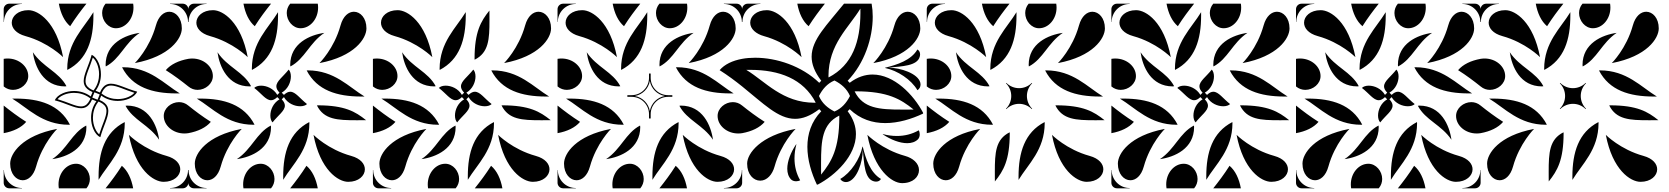

<svg xmlns="http://www.w3.org/2000/svg" viewBox="-20 -1020 9040 1040"><path d="M263 -158C342 -169 448 -215 448 -332L447 -340C369 -299.2 344 -212 263 -158ZM297 -21.5C297 -14.5 297.5 -7.3 298.7 0H448.2C461.2 -15.4 466.8 -33.1 466.8 -50.5C466.8 -92.7 433.8 -133 392 -133C340 -133 297 -82.6 297 -21.5ZM514 -46C566 -132 655.5 -208.3 655.8 -352.9L655.3 -358.8C546.7 -302.6 514 -194 514 -65ZM551.8 0H701.3C691.8 -52.2 671.3 -95.5 640 -122C611.3 -76.7 581.1 -36.6 551.8 0ZM552 -668 553 -660C631 -700.8 656 -788 737 -842C658 -831 552 -785 552 -668ZM533.2 -949.5C533.2 -907.3 566.2 -867 608 -867C660 -867 703 -917.4 703 -978.5C703 -985.6 702.5 -992.7 701.3 -1000H551.8C538.8 -984.7 533.2 -966.9 533.2 -949.5ZM344.2 -647.1 344.7 -641.2C453.3 -697.4 486 -806 486 -935V-954C434 -868 344.5 -791.7 344.2 -647.1ZM298.7 -1000C308.2 -947.8 328.7 -904.5 360 -878C388.6 -923.3 418.9 -963.4 448.2 -1000ZM660 -447C700.8 -369 788 -344 842 -263C831 -342 785 -448 668 -448ZM867 -392C867 -340 917.4 -297 978.5 -297C985.6 -297 992.7 -297.5 1000 -298.7V-448.2C984.7 -461.2 966.9 -466.8 949.5 -466.8C907.3 -466.8 867 -433.8 867 -392ZM641.2 -655.3C697.4 -546.7 806 -514 935 -514H954C868 -566 791.7 -655.5 647.1 -655.8ZM878 -640C923.3 -611.3 963.4 -581.1 1000 -551.8V-701.3C947.8 -691.8 904.5 -671.3 878 -640ZM158 -737C169 -658 215 -552 332 -552L340 -553C299.2 -631 212 -656 158 -737ZM0 -551.8C15.4 -538.8 33.1 -533.2 50.5 -533.2C92.7 -533.2 133 -566.2 133 -608C133 -660 82.6 -703.1 21.5 -703.1C14.4 -703.1 7.3 -702.5 0 -701.3ZM46 -486C132 -434 208.3 -344.5 352.9 -344.2L358.8 -344.7C302.6 -453.3 194 -486 65 -486ZM0 -298.7C52.2 -308.2 95.5 -328.7 122 -360C76.7 -388.7 36.6 -418.9 0 -448.2ZM678.2 -289.5C714.2 -99.5 811.6 -35.1 866.2 -35.1C922.5 -35.1 956.4 -68.1 956.4 -103C956.4 -131.5 933.8 -161.3 882.2 -175.5C756.5 -210.2 678.2 -289.5 678.2 -289.5ZM901.2 0H970C986.6 0 1000 -13.4 1000 -30V-98.8H998.5C998.5 -45.1 954.9 -1.5 901.2 -1.5ZM710.5 -678.3C900.5 -714.3 964.9 -811.6 964.9 -866.2C964.9 -922.5 931.9 -956.4 897 -956.4C868.5 -956.4 838.7 -933.8 824.5 -882.3C789.8 -756.6 710.5 -678.3 710.5 -678.3ZM901.2 -998.5C954.9 -998.5 998.5 -954.9 998.5 -901.3H1000V-970C1000 -986.6 986.6 -1000 970 -1000H901.2ZM43.6 -897C43.6 -868.5 66.2 -838.7 117.8 -824.5C243.4 -789.8 321.8 -710.5 321.8 -710.5C285.8 -900.5 188.4 -964.9 133.8 -964.9C77.5 -964.9 43.6 -931.9 43.6 -897ZM0 -901.3H1.5C1.5 -954.9 45.1 -998.5 98.8 -998.5V-1000H30C13.4 -1000 0 -986.6 0 -970ZM35.1 -133.8C35.1 -77.5 68.1 -43.6 103 -43.6C131.5 -43.6 161.3 -66.3 175.5 -117.8C210.2 -243.5 289.5 -321.8 289.5 -321.8C99.5 -285.8 35.1 -188.4 35.1 -133.8ZM0 -30C0 -13.4 13.4 0 30 0H98.8V-1.5C45.1 -1.5 1.5 -45.1 1.5 -98.8H0ZM277 -476.5C335.1 -461.6 382.5 -433.7 419.5 -433.7C427.4 -433.7 434.8 -435 441.7 -437.9C456.1 -444 468.4 -457.2 478.7 -481.2L502.3 -471.6C481.6 -443.9 473.3 -412 473.3 -382.1C473.3 -360 477.8 -338.9 485.3 -321.4C494.5 -299.5 508.3 -283.2 523.5 -277C539.1 -335.2 566.7 -382.4 566.7 -419.1C566.7 -427.1 565.4 -434.5 562.5 -441.5C556.3 -455.9 543 -468.3 518.8 -478.7L528.4 -502.3C556.1 -481.6 588 -473.3 617.9 -473.3C640 -473.3 661.1 -477.8 678.6 -485.3C700.5 -494.5 716.8 -508.3 723 -523.5C664.8 -539.1 617.6 -566.7 580.9 -566.7C572.9 -566.7 565.5 -565.4 558.5 -562.5C544.1 -556.3 531.7 -543 521.3 -518.8L497.7 -528.4C518.4 -556.1 526.7 -588 526.7 -617.9C526.7 -640 522.2 -661.1 514.7 -678.6C505.5 -700.5 491.7 -716.8 476.5 -723C460.9 -664.8 433.3 -617.6 433.3 -580.9C433.3 -572.9 434.6 -565.5 437.5 -558.6C443.7 -544.1 457 -531.7 481.2 -521.3L471.6 -497.7C443.6 -518.6 411.3 -527.1 381 -527.1C359.2 -527.1 338.5 -522.7 321.2 -515.3C299.3 -506.1 283 -492.1 277 -476.5ZM479.9 -491.5 491.5 -520.1C497.2 -517.8 505.8 -514.3 520.1 -508.5C519 -505.7 510.9 -485.6 508.5 -479.9ZM443.3 -581C443.3 -612.7 466.7 -655.9 482.6 -707.8C485.5 -705.3 496.3 -696.5 505.5 -674.7C512.4 -658.4 516.7 -638.7 516.7 -618.1C516.7 -590 508.9 -560.1 489.7 -534.3L486.4 -530C472.1 -536.1 453.9 -545.5 446.7 -562.5C444.3 -568.1 443.3 -574.3 443.3 -581ZM292 -482.7C296.8 -488.8 306.8 -498.4 325.1 -506.1C341.1 -512.9 360.5 -517 380.9 -517C409.2 -517 439.6 -509.1 465.7 -489.7L470 -486.4C464 -472.3 454.6 -454.2 437.8 -447.1C432 -444.6 425.7 -443.5 419 -443.5C388.5 -443.5 348.6 -466.1 292 -482.7ZM483.3 -381.9C483.3 -410 491.1 -439.9 510.3 -465.7L513.5 -470C527.9 -463.9 546.1 -454.5 553.3 -437.5C555.7 -431.9 556.7 -425.7 556.7 -419C556.7 -387.3 533.3 -344.1 517.4 -292.2C514.5 -294.7 503.7 -303.5 494.5 -325.3C487.5 -341.6 483.3 -361.3 483.3 -381.9ZM530 -513.6C536.1 -527.9 545.5 -546.1 562.5 -553.3C568.1 -555.7 574.3 -556.7 581 -556.7C612.7 -556.7 655.9 -533.3 707.8 -517.4C705.3 -514.5 696.5 -503.7 674.7 -494.5C658.4 -487.5 638.7 -483.3 618 -483.3C590 -483.3 560.1 -491.1 534.3 -510.3Z M1710.5 -678.2C1900.5 -714.2 1964.9 -811.6 1964.9 -866.2C1964.9 -922.5 1931.9 -956.4 1897 -956.4C1868.5 -956.4 1838.7 -933.8 1824.5 -882.2C1789.8 -756.5 1710.5 -678.2 1710.5 -678.2ZM1357 -543.6C1395.6 -514.2 1419.5 -477.1 1448.1 -477.1C1458.5 -477.1 1469.5 -482 1482 -494L1494 -482C1459.4 -461.7 1444.4 -424.1 1444.4 -394.2C1444.4 -378.4 1448.6 -364.8 1456.3 -357C1486.4 -395.5 1523.1 -419.4 1523.1 -447.8C1523.1 -458.3 1518.1 -469.4 1506 -482L1518 -494C1538.3 -459.4 1575.9 -444.4 1605.8 -444.4C1621.6 -444.4 1635.2 -448.6 1643 -456.3C1604.5 -486.4 1580.6 -523.1 1552.2 -523.1C1541.7 -523.1 1530.7 -518.1 1518 -506L1506 -518C1540.6 -538.3 1555.6 -575.9 1555.6 -605.8C1555.6 -621.6 1551.4 -635.2 1543.7 -643C1513.6 -604.5 1476.9 -580.6 1476.9 -552.2C1476.9 -541.7 1481.9 -530.7 1494 -518L1482 -506C1461.7 -540.6 1424.1 -556 1394.2 -556C1378.4 -556 1364.8 -551.7 1357 -543.6ZM1035.1 -133.8C1035.1 -77.5 1068.1 -43.6 1103 -43.6C1131.5 -43.6 1161.3 -66.2 1175.5 -117.8C1210.2 -243.4 1289.5 -321.8 1289.5 -321.8C1099.5 -285.8 1035.1 -188.4 1035.1 -133.8ZM1000 -30C1000 -13.4 1013.4 0 1030 0H1098.8V-1.5C1045.1 -1.5 1001.5 -45.1 1001.5 -98.8H1000ZM1043.6 -897C1043.6 -868.5 1066.2 -838.7 1117.8 -824.5C1243.4 -789.8 1321.8 -710.5 1321.8 -710.5C1285.8 -900.5 1188.4 -964.9 1133.8 -964.9C1077.5 -964.9 1043.6 -931.9 1043.6 -897ZM1000 -901.2H1001.5C1001.5 -954.9 1045.1 -998.5 1098.8 -998.5V-1000H1030C1013.4 -1000 1000 -986.6 1000 -970ZM1158 -737C1169 -658 1215 -552 1332 -552L1340 -553C1299.2 -631 1212 -656 1158 -737ZM1000 -551.8C1015.4 -538.8 1033.1 -533.2 1050.5 -533.2C1092.7 -533.2 1133 -566.2 1133 -608C1133 -660 1082.6 -703 1021.5 -703C1014.4 -703 1007.3 -702.5 1000 -701.3ZM1046 -486C1132 -434 1208.3 -344.5 1352.9 -344.2L1358.8 -344.7C1302.6 -453.3 1194 -486 1065 -486ZM1000 -298.7C1052.2 -308.2 1095.5 -328.7 1122 -360C1076.7 -388.6 1036.6 -418.9 1000 -448.2ZM1552 -668 1553 -660C1631 -700.8 1656 -788 1737 -842C1658 -831 1552 -785 1552 -668ZM1533.2 -949.5C1533.2 -907.3 1566.2 -867 1608 -867C1660 -867 1703 -917.4 1703 -978.5C1703 -985.6 1702.5 -992.7 1701.3 -1000H1551.8C1538.8 -984.7 1533.2 -966.9 1533.2 -949.5ZM1344.2 -647.1 1344.7 -641.2C1453.3 -697.4 1486 -806 1486 -935V-954C1434 -868 1344.5 -791.7 1344.2 -647.1ZM1298.7 -1000C1308.2 -947.8 1328.7 -904.5 1360 -878C1388.6 -923.3 1418.9 -963.4 1448.2 -1000ZM1263 -158C1342 -169 1448 -215 1448 -332L1447 -340C1369 -299.2 1344 -212 1263 -158ZM1297 -21.5C1297 -14.5 1297.5 -7.3 1298.7 0H1448.2C1461.2 -15.4 1466.8 -33.1 1466.8 -50.5C1466.8 -92.7 1433.8 -133 1392 -133C1340 -133 1297 -82.6 1297 -21.5ZM1514 -46C1566 -132 1655.5 -208.3 1655.8 -352.9L1655.3 -358.8C1546.7 -302.6 1514 -194 1514 -65ZM1551.8 0H1701.3C1691.8 -52.2 1671.3 -95.5 1640 -122C1611.3 -76.7 1581.1 -36.6 1551.8 0ZM1641.2 -638.3C1697.4 -529.7 1806.6 -497.5 1935.4 -497.1C1942.1 -497.1 1947.8 -497.1 1954.5 -497.2C1868.5 -549.4 1791.7 -638.5 1647.1 -638.8ZM1696.6 -449C1734.5 -372.4 1807.8 -368.7 1910.6 -368.7C1921.3 -368.7 1932.4 -368.8 1943.7 -368.8C1950.1 -368.8 1956.4 -368.8 1962.9 -369C1904.5 -415.9 1847 -449.2 1702.4 -449.5ZM1678.2 -289.5C1714.2 -99.5 1811.6 -35.1 1866.2 -35.1C1922.5 -35.1 1956.4 -68.1 1956.4 -103C1956.4 -131.5 1933.8 -161.3 1882.2 -175.5C1756.5 -210.2 1678.2 -289.5 1678.2 -289.5Z M2043.6 -897C2043.6 -868.5 2066.2 -838.7 2117.8 -824.5C2243.4 -789.8 2321.8 -710.5 2321.8 -710.5C2285.8 -900.5 2188.4 -964.9 2133.8 -964.9C2077.5 -964.9 2043.6 -931.9 2043.6 -897ZM2357 -543.6C2395.6 -514.2 2419.5 -477.1 2448.1 -477.1C2458.5 -477.1 2469.5 -482 2482 -494L2494 -482C2459.4 -461.7 2444.4 -424.1 2444.4 -394.2C2444.4 -378.4 2448.6 -364.8 2456.3 -357C2486.4 -395.5 2523.1 -419.4 2523.1 -447.8C2523.1 -458.3 2518.1 -469.4 2506 -482L2518 -494C2538.3 -459.4 2575.9 -444.4 2605.8 -444.4C2621.6 -444.4 2635.2 -448.6 2643 -456.3C2604.5 -486.4 2580.6 -523.1 2552.2 -523.1C2541.7 -523.1 2530.7 -518.1 2518 -506L2506 -518C2540.6 -538.3 2555.6 -575.9 2555.6 -605.8C2555.6 -621.6 2551.4 -635.2 2543.7 -643C2513.6 -604.5 2476.9 -580.6 2476.9 -552.2C2476.9 -541.7 2481.9 -530.7 2494 -518L2482 -506C2461.7 -540.6 2424.1 -556 2394.2 -556C2378.4 -556 2364.8 -551.7 2357 -543.6ZM2035.1 -133.8C2035.1 -77.5 2068.1 -43.6 2103 -43.6C2131.5 -43.6 2161.3 -66.2 2175.5 -117.8C2210.2 -243.4 2289.5 -321.8 2289.5 -321.8C2099.5 -285.8 2035.1 -188.4 2035.1 -133.8ZM2000 -30C2000 -13.4 2013.4 0 2030 0H2098.8V-1.5C2045.1 -1.5 2001.5 -45.1 2001.5 -98.8H2000ZM2158 -737C2169 -658 2215 -552 2332 -552L2340 -553C2299.2 -631 2212 -656 2158 -737ZM2000 -551.8C2015.4 -538.8 2033.1 -533.2 2050.5 -533.2C2092.7 -533.2 2133 -566.2 2133 -608C2133 -660 2082.6 -703 2021.5 -703C2014.4 -703 2007.3 -702.5 2000 -701.3ZM2046 -486C2132 -434 2208.3 -344.5 2352.9 -344.2L2358.8 -344.7C2302.6 -453.3 2194 -486 2065 -486ZM2000 -298.7C2052.2 -308.2 2095.5 -328.7 2122 -360C2076.7 -388.6 2036.6 -418.9 2000 -448.2ZM2263 -158C2342 -169 2448 -215 2448 -332L2447 -340C2369 -299.2 2344 -212 2263 -158ZM2297 -21.5C2297 -14.5 2297.5 -7.3 2298.7 0H2448.2C2461.2 -15.4 2466.8 -33.1 2466.8 -50.5C2466.8 -92.7 2433.8 -133 2392 -133C2340 -133 2297 -82.6 2297 -21.5ZM2514 -46C2566 -132 2655.5 -208.3 2655.8 -352.9L2655.3 -358.8C2546.7 -302.6 2514 -194 2514 -65ZM2551.8 0H2701.3C2691.8 -52.2 2671.3 -95.5 2640 -122C2611.3 -76.7 2581.1 -36.6 2551.8 0ZM2361.2 -647.1 2361.7 -641.2C2470.3 -697.4 2502.5 -806.6 2502.9 -935.4C2502.9 -942.1 2502.9 -947.8 2502.8 -954.5C2450.6 -868.5 2361.5 -791.7 2361.2 -647.1ZM2550.5 -702.4 2551 -696.6C2627.6 -734.6 2631.3 -807.8 2631.3 -910.6C2631.3 -921.3 2631.2 -932.4 2631.2 -943.7C2631.2 -950.1 2631.2 -956.4 2631 -962.9C2584.1 -904.5 2550.8 -847 2550.5 -702.4ZM2641.2 -638.3C2697.4 -529.7 2806.6 -497.5 2935.4 -497.1C2942.1 -497.1 2947.8 -497.1 2954.5 -497.2C2868.5 -549.4 2791.7 -638.5 2647.1 -638.8ZM2696.6 -449C2734.5 -372.4 2807.8 -368.7 2910.6 -368.7C2921.3 -368.7 2932.4 -368.8 2943.7 -368.8C2950.1 -368.8 2956.4 -368.8 2962.9 -369C2904.5 -415.9 2847 -449.2 2702.4 -449.5ZM2710.5 -678.3C2900.5 -714.3 2964.9 -811.6 2964.9 -866.2C2964.9 -922.5 2931.9 -956.4 2897 -956.4C2868.5 -956.4 2838.7 -933.8 2824.5 -882.3C2789.8 -756.6 2710.5 -678.3 2710.5 -678.3ZM2678.2 -289.5C2714.2 -99.5 2811.6 -35.1 2866.2 -35.1C2922.5 -35.1 2956.4 -68.1 2956.4 -103C2956.4 -131.5 2933.8 -161.3 2882.2 -175.5C2756.5 -210.2 2678.2 -289.5 2678.2 -289.5Z M3263 -158C3342 -169 3448 -215 3448 -332L3447 -340C3369 -299.2 3344 -212 3263 -158ZM3297 -21.5C3297 -14.5 3297.5 -7.3 3298.7 0H3448.2C3461.2 -15.4 3466.8 -33.1 3466.8 -50.5C3466.8 -92.7 3433.8 -133 3392 -133C3340 -133 3297 -82.6 3297 -21.5ZM3514 -46C3566 -132 3655.5 -208.3 3655.8 -352.9L3655.3 -358.8C3546.7 -302.6 3514 -194 3514 -65ZM3551.8 0H3701.3C3691.8 -52.2 3671.3 -95.5 3640 -122C3611.3 -76.7 3581.1 -36.6 3551.8 0ZM3552 -668 3553 -660C3631 -700.8 3656 -788 3737 -842C3658 -831 3552 -785 3552 -668ZM3533.2 -949.5C3533.2 -907.3 3566.2 -867 3608 -867C3660 -867 3703 -917.4 3703 -978.5C3703 -985.6 3702.5 -992.7 3701.3 -1000H3551.8C3538.8 -984.7 3533.2 -966.9 3533.2 -949.5ZM3344.2 -647.1 3344.7 -641.2C3453.3 -697.4 3486 -806 3486 -935V-954C3434 -868 3344.5 -791.7 3344.2 -647.1ZM3298.7 -1000C3308.2 -947.8 3328.7 -904.5 3360 -878C3388.6 -923.3 3418.9 -963.4 3448.2 -1000ZM3660 -447C3700.8 -369 3788 -344 3842 -263C3831 -342 3785 -448 3668 -448ZM3867 -392C3867 -340 3917.4 -297 3978.5 -297C3985.6 -297 3992.7 -297.5 4000 -298.7V-448.2C3984.7 -461.2 3966.9 -466.8 3949.5 -466.8C3907.3 -466.8 3867 -433.8 3867 -392ZM3641.2 -655.3C3697.4 -546.7 3806 -514 3935 -514H3954C3868 -566 3791.7 -655.5 3647.1 -655.8ZM3878 -640C3923.3 -611.3 3963.4 -581.1 4000 -551.8V-701.3C3947.8 -691.8 3904.5 -671.3 3878 -640ZM3158 -737C3169 -658 3215 -552 3332 -552L3340 -553C3299.2 -631 3212 -656 3158 -737ZM3000 -551.8C3015.4 -538.8 3033.1 -533.2 3050.5 -533.2C3092.7 -533.2 3133 -566.2 3133 -608C3133 -660 3082.6 -703.1 3021.5 -703.1C3014.4 -703.1 3007.3 -702.5 3000 -701.3ZM3046 -486C3132 -434 3208.3 -344.5 3352.9 -344.2L3358.8 -344.7C3302.6 -453.3 3194 -486 3065 -486ZM3000 -298.7C3052.2 -308.2 3095.5 -328.7 3122 -360C3076.7 -388.7 3036.6 -418.9 3000 -448.2ZM3678.2 -289.5C3714.2 -99.5 3811.6 -35.1 3866.2 -35.1C3922.5 -35.1 3956.4 -68.1 3956.4 -103C3956.4 -131.5 3933.8 -161.3 3882.2 -175.5C3756.5 -210.2 3678.2 -289.5 3678.2 -289.5ZM3901.2 0H3970C3986.6 0 4000 -13.4 4000 -30V-98.8H3998.5C3998.5 -45.1 3954.9 -1.5 3901.2 -1.5ZM3710.5 -678.3C3900.5 -714.3 3964.9 -811.6 3964.9 -866.2C3964.9 -922.5 3931.9 -956.4 3897 -956.4C3868.5 -956.4 3838.7 -933.8 3824.5 -882.3C3789.8 -756.6 3710.5 -678.3 3710.5 -678.3ZM3901.2 -998.5C3954.9 -998.5 3998.5 -954.9 3998.5 -901.3H4000V-970C4000 -986.6 3986.6 -1000 3970 -1000H3901.2ZM3043.6 -897C3043.6 -868.5 3066.2 -838.7 3117.8 -824.5C3243.4 -789.8 3321.8 -710.5 3321.8 -710.5C3285.8 -900.5 3188.4 -964.9 3133.8 -964.9C3077.5 -964.9 3043.6 -931.9 3043.6 -897ZM3000 -901.3H3001.5C3001.5 -954.9 3045.1 -998.5 3098.8 -998.5V-1000H3030C3013.4 -1000 3000 -986.6 3000 -970ZM3035.1 -133.8C3035.1 -77.5 3068.1 -43.6 3103 -43.6C3131.5 -43.6 3161.3 -66.3 3175.5 -117.8C3210.2 -243.5 3289.5 -321.8 3289.5 -321.8C3099.5 -285.8 3035.1 -188.4 3035.1 -133.8ZM3000 -30C3000 -13.4 3013.4 0 3030 0H3098.8V-1.5C3045.1 -1.5 3001.5 -45.1 3001.5 -98.8H3000ZM3378.2 -495.5H3401.2C3453.3 -495.5 3495.5 -453.3 3495.5 -401.3V-378.3H3504.5V-401.3C3504.5 -453.3 3546.7 -495.5 3598.8 -495.5H3621.8V-504.5H3598.8C3546.7 -504.5 3504.5 -546.7 3504.5 -598.8V-621.8H3495.5V-598.8C3495.5 -546.7 3453.3 -504.5 3401.2 -504.5H3378.2ZM3418.6 -500C3459.8 -507.3 3492.5 -539.2 3500 -581.4C3507.3 -540.2 3539.2 -507.5 3581.4 -500C3540.2 -492.7 3507.5 -460.8 3500 -418.6C3492.7 -459.8 3460.8 -492.5 3418.6 -500Z M4416.2 -499.5V-500.5C4435.1 -537.2 4460.6 -567.2 4499.5 -583.8H4500.5C4537.2 -564.9 4567.2 -539.4 4583.8 -500.5V-499.5C4564.9 -462.8 4539.4 -432.8 4500.5 -416.2H4499.5C4462.8 -435.1 4432.8 -460.6 4416.2 -499.5ZM4027 -134C4027 -74.9 4061.4 -41.4 4097.9 -41.4C4134.7 -41.4 4163.6 -74.7 4175.5 -117.8C4210.2 -243.4 4289.5 -321.8 4289.5 -321.8C4099.5 -285.8 4027 -189 4027 -134ZM4710.5 -678.2C4900.5 -714.2 4964.9 -811.6 4964.9 -866.2C4964.9 -922.5 4931.9 -956.4 4897 -956.4C4868.5 -956.4 4838.7 -933.8 4824.5 -882.2C4789.8 -756.5 4710.5 -678.2 4710.5 -678.2ZM4298.7 -1000C4308.2 -947.8 4328.7 -904.5 4360 -878C4388.6 -923.3 4418.9 -963.4 4448.2 -1000ZM4467.5 -607.5C4467.9 -781 4577.8 -870.3 4640.4 -973.4L4640.6 -950.5C4640.1 -795.9 4598.4 -668 4468.1 -600.5ZM4000 -298.7C4052.2 -308.2 4095.5 -328.7 4122 -360C4076.7 -388.6 4036.6 -418.9 4000 -448.2ZM4022.6 -641.4 4045.5 -641.6C4200.1 -641.1 4331 -594.4 4398.5 -464.1L4391.5 -463.5C4217.9 -463.9 4125.7 -578.8 4022.6 -641.4ZM4043.6 -897C4043.6 -862.6 4076.2 -835.9 4117.8 -824.5C4243.4 -789.8 4321.8 -710.5 4321.8 -710.5C4285.8 -900.5 4188.4 -964.9 4133.8 -964.9C4077.5 -964.9 4043.6 -931.9 4043.6 -897ZM4000 -901.2H4001.5C4001.5 -954.9 4045.1 -998.5 4098.8 -998.5V-1000H4030C4013.4 -1000 4000 -986.6 4000 -970ZM4678.2 -289.5C4714.2 -99.5 4811 -28 4866 -28C4926.3 -28 4957.9 -62.4 4957.9 -98.8C4957.9 -135.2 4924.9 -163.8 4882.2 -175.5C4756.5 -210.2 4678.2 -289.5 4678.2 -289.5ZM4609.2 -524.8 4616.2 -525.4C4789.8 -525 4858.7 -483 4928.7 -426.7C4921 -426.5 4913.4 -426.5 4905.8 -426.5C4892.2 -426.5 4878.9 -426.4 4866 -426.4C4742.7 -426.4 4654.8 -432.8 4609.2 -524.8ZM4761.8 -292.3C4804.8 -263.4 4853.7 -244.4 4893.9 -244.4C4917.3 -244.4 4937.7 -250.9 4952.4 -265.5C4958.7 -271.9 4961.9 -282.1 4961.9 -292.4C4961.9 -300.2 4960.1 -308 4956.5 -314.2C4920.2 -293.2 4879.5 -283.5 4837.9 -283.5C4812.8 -283.5 4787.3 -287 4762.2 -293.7ZM4427.4 -137C4427.4 -260.3 4433.8 -348.2 4525.8 -393.8L4526.3 -386.8C4526 -213.3 4484 -144.3 4427.7 -74.3C4427.5 -82 4427.5 -89.6 4427.5 -97.2C4427.5 -110.9 4427.4 -124.1 4427.4 -137ZM4244.4 -106.1C4244.4 -82.7 4250.9 -62.3 4265.5 -47.6C4271.9 -41.3 4282.1 -38.1 4292.4 -38.1C4300.1 -38.1 4308 -39.9 4314.2 -43.5C4293.2 -79.8 4283.5 -120.5 4283.5 -162.1C4283.5 -187.2 4287 -212.7 4293.7 -237.8L4292.3 -238.2C4263.4 -195.2 4244.4 -146.4 4244.4 -106.1ZM4000 -551.8C4114.6 -459.8 4194.4 -376.3 4287 -376.3C4326.9 -376.3 4369.1 -391.7 4417.5 -428.5L4428.5 -417.5C4373.9 -360.9 4353.3 -293.2 4353.3 -224.6C4353.3 -153.6 4375.4 -81.7 4404.7 -20H4409.2C4506.6 -71.2 4616.3 -176.7 4616.3 -293.5C4616.3 -334.1 4603.1 -376 4571.5 -417.5L4582.5 -428.5C4639.1 -373.9 4706.8 -353.3 4775.4 -353.3C4846.4 -353.3 4918.3 -375.4 4980 -404.7V-409.2C4928.8 -506.6 4823.3 -616.3 4706.5 -616.3C4665.9 -616.3 4624 -603.1 4582.5 -571.5L4571.5 -582.5C4663 -677.4 4707.3 -814.1 4707.3 -929.6C4707.3 -954.3 4705.3 -977.9 4701.3 -1000H4551.8C4459.8 -885.4 4376.3 -805.7 4376.3 -713C4376.3 -673.1 4391.7 -630.9 4428.5 -582.5L4417.5 -571.5C4322.6 -663 4185.9 -707.3 4070.4 -707.3C4045.8 -707.3 4022.1 -705.3 4000 -701.3ZM4774.2 -651.8C4841 -637.9 4915.7 -589.6 4949.3 -531.4C4960.6 -537.9 4966.3 -550.1 4966.3 -562.4C4966.3 -565.7 4965.9 -569.1 4965 -572.4C4951.7 -622.2 4859.1 -652.5 4792.4 -653.7C4865.5 -660.9 4948.5 -662.5 4962 -713C4963.2 -717.2 4963.8 -721.5 4963.8 -725.6C4963.8 -736.3 4959.6 -746 4949.3 -752C4915.7 -693.7 4839.4 -669.2 4774.6 -653.3ZM4531.4 -50.7C4537.9 -39.4 4550.1 -33.7 4562.3 -33.7C4565.7 -33.7 4569.1 -34.1 4572.4 -35C4622.2 -48.3 4652.5 -140.9 4653.7 -207.6C4660.9 -134.5 4662.5 -51.5 4713 -38C4717.2 -36.8 4721.5 -36.2 4725.6 -36.2C4736.3 -36.2 4746 -40.4 4752 -50.7C4693.7 -84.4 4669.2 -160.6 4653.3 -225.4L4651.8 -225.8C4637.9 -159 4589.6 -84.4 4531.4 -50.7Z M5678.2 -289.5C5714.2 -99.5 5811.6 -35.1 5866.2 -35.1C5922.5 -35.1 5956.4 -68.1 5956.4 -103C5956.4 -131.5 5933.8 -161.3 5882.2 -175.5C5756.5 -210.2 5678.2 -289.5 5678.2 -289.5ZM5641.2 -638.3C5697.4 -529.7 5806.6 -497.5 5935.4 -497.1C5942.1 -497.1 5947.8 -497.1 5954.5 -497.2C5868.5 -549.4 5791.7 -638.5 5647.1 -638.8ZM5696.6 -449C5734.5 -372.4 5807.8 -368.7 5910.6 -368.7C5921.3 -368.7 5932.4 -368.8 5943.7 -368.8C5950.1 -368.8 5956.4 -368.8 5962.9 -369C5904.5 -415.9 5847 -449.2 5702.4 -449.5ZM5497.1 -64.6C5497.1 -57.9 5497.1 -52.2 5497.2 -45.5C5549.4 -131.5 5638.5 -208.3 5638.8 -352.9L5638.3 -358.8C5529.7 -302.6 5497.5 -193.4 5497.1 -64.6ZM5368.7 -89.4C5368.7 -78.7 5368.8 -67.6 5368.8 -56.3C5368.8 -49.9 5368.8 -43.6 5369 -37.1C5415.9 -95.5 5449.2 -153 5449.5 -297.6L5449 -303.4C5372.4 -265.5 5368.7 -192.2 5368.7 -89.4ZM5552 -668 5553 -660C5631 -700.8 5656 -788 5737 -842C5658 -831 5552 -785 5552 -668ZM5533.2 -949.5C5533.2 -907.3 5566.2 -867 5608 -867C5660 -867 5703 -917.4 5703 -978.5C5703 -985.6 5702.5 -992.7 5701.3 -1000H5551.8C5538.8 -984.7 5533.2 -966.9 5533.2 -949.5ZM5344.2 -647.1 5344.7 -641.2C5453.3 -697.4 5486 -806 5486 -935V-954C5434 -868 5344.5 -791.7 5344.2 -647.1ZM5298.7 -1000C5308.2 -947.8 5328.7 -904.5 5360 -878C5388.6 -923.3 5418.9 -963.4 5448.2 -1000ZM5158 -737C5169 -658 5215 -552 5332 -552L5340 -553C5299.2 -631 5212 -656 5158 -737ZM5000 -551.8C5015.4 -538.8 5033.1 -533.2 5050.5 -533.2C5092.7 -533.2 5133 -566.2 5133 -608C5133 -660 5082.6 -703.1 5021.5 -703.1C5014.4 -703.1 5007.3 -702.5 5000 -701.3ZM5046 -486C5132 -434 5208.3 -344.5 5352.9 -344.2L5358.8 -344.7C5302.6 -453.3 5194 -486 5065 -486ZM5000 -298.7C5052.2 -308.2 5095.5 -328.7 5122 -360C5076.7 -388.7 5036.6 -418.9 5000 -448.2ZM5043.6 -897C5043.6 -868.5 5066.2 -838.7 5117.8 -824.5C5243.4 -789.8 5321.8 -710.5 5321.8 -710.5C5285.8 -900.5 5188.4 -964.9 5133.8 -964.9C5077.5 -964.9 5043.6 -931.9 5043.6 -897ZM5000 -901.3H5001.5C5001.5 -954.9 5045.1 -998.5 5098.8 -998.5V-1000H5030C5013.4 -1000 5000 -986.6 5000 -970ZM5429.1 -431.2 5431.2 -429.1C5450.2 -448.1 5475.1 -457.6 5500 -457.6C5524.9 -457.6 5549.8 -448.1 5568.8 -429.1L5570.9 -431.2C5551.9 -450.2 5542.4 -475.1 5542.4 -500C5542.4 -524.9 5551.9 -549.8 5570.9 -568.8L5568.8 -570.9C5549.8 -551.9 5524.9 -542.4 5500 -542.4C5475.1 -542.4 5450.2 -551.9 5431.2 -570.9L5429.1 -568.8C5448.1 -549.8 5457.6 -524.9 5457.6 -500C5457.6 -475.1 5448.1 -450.2 5429.1 -431.2ZM5710.5 -678.2C5900.5 -714.2 5964.9 -811.6 5964.9 -866.2C5964.9 -922.5 5931.9 -956.4 5897 -956.4C5868.5 -956.4 5838.7 -933.7 5824.5 -882.2C5789.8 -756.5 5710.5 -678.2 5710.5 -678.2ZM5035.1 -133.8C5035.1 -77.5 5068.1 -43.6 5103 -43.6C5131.5 -43.6 5161.3 -66.2 5175.5 -117.7C5210.2 -243.4 5289.5 -321.7 5289.5 -321.7C5099.5 -285.7 5035.1 -188.4 5035.1 -133.8Z M6710.5 -678.2C6900.5 -714.2 6964.9 -811.6 6964.9 -866.2C6964.9 -922.5 6931.9 -956.4 6897 -956.4C6868.5 -956.4 6838.7 -933.8 6824.5 -882.2C6789.8 -756.5 6710.5 -678.2 6710.5 -678.2ZM6357 -543.6C6395.6 -514.2 6419.5 -477.1 6448.1 -477.1C6458.5 -477.1 6469.5 -482 6482 -494L6494 -482C6459.4 -461.7 6444.4 -424.1 6444.4 -394.2C6444.4 -378.4 6448.6 -364.8 6456.3 -357C6486.4 -395.5 6523.1 -419.4 6523.1 -447.8C6523.1 -458.3 6518.1 -469.4 6506 -482L6518 -494C6538.3 -459.4 6575.9 -444.4 6605.8 -444.4C6621.6 -444.4 6635.2 -448.6 6643 -456.3C6604.5 -486.4 6580.6 -523.1 6552.2 -523.1C6541.7 -523.1 6530.7 -518.1 6518 -506L6506 -518C6540.6 -538.3 6555.6 -575.9 6555.6 -605.8C6555.6 -621.6 6551.4 -635.2 6543.7 -643C6513.6 -604.5 6476.9 -580.6 6476.9 -552.2C6476.9 -541.7 6481.9 -530.7 6494 -518L6482 -506C6461.7 -540.6 6424.1 -556 6394.2 -556C6378.4 -556 6364.8 -551.7 6357 -543.6ZM6035.1 -133.8C6035.1 -77.5 6068.1 -43.6 6103 -43.6C6131.5 -43.6 6161.3 -66.2 6175.5 -117.8C6210.2 -243.4 6289.5 -321.8 6289.5 -321.8C6099.5 -285.8 6035.1 -188.4 6035.1 -133.8ZM6000 -30C6000 -13.4 6013.4 0 6030 0H6098.8V-1.5C6045.1 -1.5 6001.5 -45.1 6001.5 -98.8H6000ZM6043.6 -897C6043.6 -868.5 6066.2 -838.7 6117.8 -824.5C6243.4 -789.8 6321.8 -710.5 6321.8 -710.5C6285.8 -900.5 6188.4 -964.9 6133.8 -964.9C6077.5 -964.9 6043.6 -931.9 6043.6 -897ZM6000 -901.2H6001.5C6001.5 -954.9 6045.1 -998.5 6098.8 -998.5V-1000H6030C6013.4 -1000 6000 -986.6 6000 -970ZM6158 -737C6169 -658 6215 -552 6332 -552L6340 -553C6299.2 -631 6212 -656 6158 -737ZM6000 -551.8C6015.4 -538.8 6033.1 -533.2 6050.5 -533.2C6092.7 -533.2 6133 -566.2 6133 -608C6133 -660 6082.6 -703 6021.5 -703C6014.4 -703 6007.3 -702.5 6000 -701.3ZM6046 -486C6132 -434 6208.3 -344.5 6352.9 -344.2L6358.8 -344.7C6302.6 -453.3 6194 -486 6065 -486ZM6000 -298.7C6052.2 -308.2 6095.5 -328.7 6122 -360C6076.7 -388.6 6036.6 -418.9 6000 -448.2ZM6552 -668 6553 -660C6631 -700.8 6656 -788 6737 -842C6658 -831 6552 -785 6552 -668ZM6533.2 -949.5C6533.2 -907.3 6566.2 -867 6608 -867C6660 -867 6703 -917.4 6703 -978.5C6703 -985.6 6702.5 -992.7 6701.3 -1000H6551.8C6538.8 -984.7 6533.2 -966.9 6533.2 -949.5ZM6344.2 -647.1 6344.7 -641.2C6453.3 -697.4 6486 -806 6486 -935V-954C6434 -868 6344.5 -791.7 6344.2 -647.1ZM6298.7 -1000C6308.2 -947.8 6328.7 -904.5 6360 -878C6388.6 -923.3 6418.9 -963.4 6448.2 -1000ZM6263 -158C6342 -169 6448 -215 6448 -332L6447 -340C6369 -299.2 6344 -212 6263 -158ZM6297 -21.5C6297 -14.5 6297.5 -7.3 6298.7 0H6448.2C6461.2 -15.4 6466.8 -33.1 6466.8 -50.5C6466.8 -92.7 6433.8 -133 6392 -133C6340 -133 6297 -82.6 6297 -21.5ZM6514 -46C6566 -132 6655.5 -208.3 6655.8 -352.9L6655.3 -358.8C6546.7 -302.6 6514 -194 6514 -65ZM6551.8 0H6701.3C6691.8 -52.2 6671.3 -95.5 6640 -122C6611.3 -76.7 6581.1 -36.6 6551.8 0ZM6641.2 -638.3C6697.4 -529.7 6806.6 -497.5 6935.4 -497.1C6942.1 -497.1 6947.8 -497.1 6954.5 -497.2C6868.5 -549.4 6791.7 -638.5 6647.1 -638.8ZM6696.6 -449C6734.5 -372.4 6807.8 -368.7 6910.6 -368.7C6921.3 -368.7 6932.4 -368.8 6943.7 -368.8C6950.1 -368.8 6956.4 -368.8 6962.9 -369C6904.5 -415.9 6847 -449.2 6702.4 -449.5ZM6678.2 -289.5C6714.2 -99.5 6811.6 -35.1 6866.2 -35.1C6922.5 -35.1 6956.4 -68.1 6956.4 -103C6956.4 -131.5 6933.8 -161.3 6882.2 -175.5C6756.5 -210.2 6678.2 -289.5 6678.2 -289.5Z M7357 -543.6C7395.6 -514.2 7419.5 -477.1 7448.1 -477.1C7458.5 -477.1 7469.5 -482 7482 -494L7494 -482C7459.4 -461.7 7444.4 -424.1 7444.4 -394.2C7444.4 -378.4 7448.6 -364.8 7456.3 -357C7486.4 -395.5 7523.1 -419.4 7523.1 -447.8C7523.1 -458.3 7518.1 -469.4 7506 -482L7518 -494C7538.3 -459.4 7575.9 -444.4 7605.8 -444.4C7621.6 -444.4 7635.2 -448.6 7643 -456.3C7604.5 -486.4 7580.6 -523.1 7552.2 -523.1C7541.7 -523.1 7530.7 -518.1 7518 -506L7506 -518C7540.6 -538.3 7555.6 -575.9 7555.6 -605.8C7555.6 -621.6 7551.4 -635.2 7543.7 -643C7513.6 -604.5 7476.9 -580.6 7476.9 -552.2C7476.9 -541.7 7481.9 -530.7 7494 -518L7482 -506C7461.7 -540.6 7424.1 -556 7394.2 -556C7378.4 -556 7364.8 -551.7 7357 -543.6ZM7263 -158C7342 -169 7448 -215 7448 -332L7447 -340C7369 -299.2 7344 -212 7263 -158ZM7297 -21.5C7297 -14.5 7297.5 -7.3 7298.7 0H7448.2C7461.2 -15.4 7466.8 -33.1 7466.8 -50.5C7466.8 -92.7 7433.8 -133 7392 -133C7340 -133 7297 -82.6 7297 -21.5ZM7514 -46C7566 -132 7655.5 -208.3 7655.8 -352.9L7655.3 -358.8C7546.7 -302.6 7514 -194 7514 -65ZM7551.8 0H7701.3C7691.8 -52.2 7671.3 -95.5 7640 -122C7611.3 -76.7 7581.1 -36.6 7551.8 0ZM7552 -668 7553 -660C7631 -700.8 7656 -788 7737 -842C7658 -831 7552 -785 7552 -668ZM7533.2 -949.5C7533.2 -907.3 7566.2 -867 7608 -867C7660 -867 7703 -917.4 7703 -978.5C7703 -985.6 7702.5 -992.7 7701.3 -1000H7551.8C7538.8 -984.7 7533.2 -966.9 7533.2 -949.5ZM7344.2 -647.1 7344.7 -641.2C7453.3 -697.4 7486 -806 7486 -935V-954C7434 -868 7344.5 -791.7 7344.2 -647.1ZM7298.7 -1000C7308.2 -947.8 7328.7 -904.5 7360 -878C7388.6 -923.3 7418.9 -963.4 7448.2 -1000ZM7660 -447C7700.8 -369 7788 -344 7842 -263C7831 -342 7785 -448 7668 -448ZM7867 -392C7867 -340 7917.4 -297 7978.5 -297C7985.6 -297 7992.7 -297.5 8000 -298.7V-448.2C7984.7 -461.2 7966.9 -466.8 7949.5 -466.8C7907.3 -466.8 7867 -433.8 7867 -392ZM7641.2 -655.3C7697.4 -546.7 7806 -514 7935 -514H7954C7868 -566 7791.7 -655.5 7647.1 -655.8ZM7878 -640C7923.3 -611.3 7963.4 -581.1 8000 -551.8V-701.3C7947.8 -691.8 7904.5 -671.3 7878 -640ZM7158 -737C7169 -658 7215 -552 7332 -552L7340 -553C7299.2 -631 7212 -656 7158 -737ZM7000 -551.8C7015.4 -538.8 7033.1 -533.2 7050.5 -533.2C7092.7 -533.2 7133 -566.2 7133 -608C7133 -660 7082.6 -703.1 7021.5 -703.1C7014.4 -703.1 7007.3 -702.5 7000 -701.3ZM7046 -486C7132 -434 7208.3 -344.5 7352.9 -344.2L7358.8 -344.7C7302.6 -453.3 7194 -486 7065 -486ZM7000 -298.7C7052.2 -308.2 7095.5 -328.7 7122 -360C7076.7 -388.7 7036.6 -418.9 7000 -448.2ZM7678.2 -289.5C7714.2 -99.5 7811.6 -35.1 7866.2 -35.1C7922.5 -35.1 7956.4 -68.1 7956.4 -103C7956.4 -131.5 7933.8 -161.3 7882.2 -175.5C7756.5 -210.2 7678.2 -289.5 7678.2 -289.5ZM7901.2 0H7970C7986.6 0 8000 -13.4 8000 -30V-98.8H7998.5C7998.5 -45.1 7954.9 -1.5 7901.2 -1.5ZM7710.5 -678.3C7900.5 -714.3 7964.9 -811.6 7964.9 -866.2C7964.9 -922.5 7931.9 -956.4 7897 -956.4C7868.5 -956.4 7838.7 -933.8 7824.5 -882.3C7789.8 -756.6 7710.5 -678.3 7710.5 -678.3ZM7901.2 -998.5C7954.9 -998.5 7998.5 -954.9 7998.5 -901.3H8000V-970C8000 -986.6 7986.6 -1000 7970 -1000H7901.2ZM7043.6 -897C7043.6 -868.5 7066.2 -838.7 7117.8 -824.5C7243.4 -789.8 7321.8 -710.5 7321.8 -710.5C7285.8 -900.5 7188.4 -964.9 7133.8 -964.9C7077.5 -964.9 7043.6 -931.9 7043.6 -897ZM7000 -901.3H7001.5C7001.5 -954.9 7045.1 -998.5 7098.8 -998.5V-1000H7030C7013.4 -1000 7000 -986.6 7000 -970ZM7035.1 -133.8C7035.1 -77.5 7068.1 -43.6 7103 -43.6C7131.5 -43.6 7161.3 -66.3 7175.5 -117.8C7210.2 -243.5 7289.5 -321.8 7289.5 -321.8C7099.5 -285.8 7035.1 -188.4 7035.1 -133.8ZM7000 -30C7000 -13.4 7013.4 0 7030 0H7098.8V-1.5C7045.1 -1.5 7001.5 -45.1 7001.5 -98.8H7000Z M8678.2 -289.5C8714.2 -99.5 8811.6 -35.1 8866.2 -35.1C8922.5 -35.1 8956.4 -68.1 8956.4 -103C8956.4 -131.5 8933.8 -161.3 8882.2 -175.5C8756.5 -210.2 8678.2 -289.5 8678.2 -289.5ZM8641.2 -638.3C8697.4 -529.7 8806.6 -497.5 8935.4 -497.1C8942.1 -497.1 8947.8 -497.1 8954.5 -497.2C8868.5 -549.4 8791.7 -638.5 8647.1 -638.8ZM8696.6 -449C8734.5 -372.4 8807.8 -368.7 8910.6 -368.7C8921.3 -368.7 8932.4 -368.8 8943.7 -368.8C8950.1 -368.8 8956.4 -368.8 8962.9 -369C8904.5 -415.9 8847 -449.2 8702.4 -449.5ZM8497.1 -64.6C8497.1 -57.9 8497.1 -52.2 8497.2 -45.5C8549.4 -131.5 8638.5 -208.3 8638.8 -352.9L8638.3 -358.8C8529.7 -302.6 8497.5 -193.4 8497.1 -64.6ZM8368.7 -89.4C8368.7 -78.7 8368.8 -67.6 8368.8 -56.3C8368.8 -49.9 8368.8 -43.6 8369 -37.1C8415.9 -95.5 8449.2 -153 8449.5 -297.6L8449 -303.4C8372.4 -265.5 8368.7 -192.2 8368.7 -89.4ZM8552 -668 8553 -660C8631 -700.8 8656 -788 8737 -842C8658 -831 8552 -785 8552 -668ZM8533.2 -949.5C8533.2 -907.3 8566.2 -867 8608 -867C8660 -867 8703 -917.4 8703 -978.5C8703 -985.6 8702.5 -992.7 8701.3 -1000H8551.8C8538.8 -984.7 8533.2 -966.9 8533.2 -949.5ZM8344.2 -647.1 8344.7 -641.2C8453.3 -697.4 8486 -806 8486 -935V-954C8434 -868 8344.5 -791.7 8344.2 -647.1ZM8298.7 -1000C8308.2 -947.8 8328.7 -904.5 8360 -878C8388.6 -923.3 8418.9 -963.4 8448.2 -1000ZM8158 -737C8169 -658 8215 -552 8332 -552L8340 -553C8299.2 -631 8212 -656 8158 -737ZM8000 -551.8C8015.4 -538.8 8033.1 -533.2 8050.5 -533.2C8092.7 -533.2 8133 -566.2 8133 -608C8133 -660 8082.6 -703.1 8021.5 -703.1C8014.4 -703.1 8007.3 -702.5 8000 -701.3ZM8046 -486C8132 -434 8208.3 -344.5 8352.9 -344.2L8358.8 -344.7C8302.6 -453.3 8194 -486 8065 -486ZM8000 -298.7C8052.2 -308.2 8095.5 -328.7 8122 -360C8076.7 -388.7 8036.6 -418.9 8000 -448.2ZM8043.6 -897C8043.6 -868.5 8066.2 -838.7 8117.8 -824.5C8243.4 -789.8 8321.8 -710.5 8321.8 -710.5C8285.8 -900.5 8188.4 -964.9 8133.8 -964.9C8077.5 -964.9 8043.6 -931.9 8043.6 -897ZM8000 -901.3H8001.5C8001.5 -954.9 8045.1 -998.5 8098.8 -998.5V-1000H8030C8013.4 -1000 8000 -986.6 8000 -970ZM8429.1 -431.2 8431.2 -429.1C8450.2 -448.1 8475.1 -457.6 8500 -457.6C8524.9 -457.6 8549.8 -448.1 8568.8 -429.1L8570.9 -431.2C8551.9 -450.2 8542.4 -475.1 8542.4 -500C8542.4 -524.9 8551.9 -549.8 8570.9 -568.8L8568.8 -570.9C8549.8 -551.9 8524.9 -542.4 8500 -542.4C8475.1 -542.4 8450.2 -551.9 8431.2 -570.9L8429.1 -568.8C8448.1 -549.8 8457.6 -524.9 8457.6 -500C8457.6 -475.1 8448.1 -450.2 8429.1 -431.2ZM8710.5 -678.2C8900.5 -714.2 8964.9 -811.6 8964.9 -866.2C8964.9 -922.5 8931.9 -956.4 8897 -956.4C8868.5 -956.4 8838.7 -933.7 8824.5 -882.2C8789.8 -756.5 8710.5 -678.2 8710.5 -678.2ZM8035.1 -133.8C8035.1 -77.5 8068.1 -43.6 8103 -43.6C8131.5 -43.6 8161.3 -66.2 8175.5 -117.7C8210.2 -243.4 8289.5 -321.7 8289.5 -321.7C8099.5 -285.7 8035.1 -188.4 8035.1 -133.8Z"/></svg>

Font: GlukFrames07
Style: Medium
Weight: 500
Monospace: yes
Designer: gluk
Foundry: gluk
Version: Version 1.00